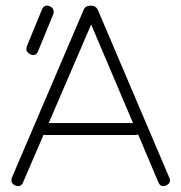

<svg xmlns="http://www.w3.org/2000/svg" viewBox="-20 -653 637 674"><path d="M61 -13Q53 6 33 -2Q15 -11 22 -30L273 -617Q279 -633 297 -633H300Q317 -633 324 -617L574 -30Q583 -11 563 -2Q544 6 536 -13L465 -181Q462 -179 455 -179H140Q135 -179 133 -180ZM87 -462Q68 -471 74 -490L127 -619Q135 -639 155 -631Q173 -622 167 -603L114 -474Q106 -454 87 -462ZM300 -567 151 -221H447Z"/></svg>

Font: Jura Light
Style: Regular
Weight: 300
Designer: Daniel Johnson, Alexei Vanyashin
Foundry: Daniel Johnson
Version: Version 5.103